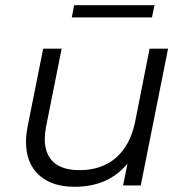

<svg xmlns="http://www.w3.org/2000/svg" viewBox="-20 -713 713 738"><path d="M626 -526 521 0H453L470 -84Q396 5 267 5Q179 5 129.5 -40.5Q80 -86 80 -167Q80 -195 86 -226L146 -526H217L157 -226Q152 -198 152 -179Q152 -121 185.5 -90Q219 -59 286 -59Q370 -59 425 -106Q480 -153 499 -243L555 -526ZM265 -693H574L564 -646H256Z"/></svg>

Font: Idrija
Style: Italic
Weight: 400
Italic angle: -11.3°
Designer: Julieta Ulanovsky
Foundry: Julieta Ulanovsky
Version: Version 7.200